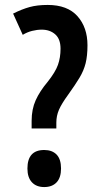

<svg xmlns="http://www.w3.org/2000/svg" viewBox="-20 -744 401 777"><path d="M173 -724Q253 -724 293.5 -678.5Q334 -633 334 -561Q334 -518 326.5 -488Q319 -458 301.5 -429Q284 -400 256 -361Q229 -324 218.5 -299.5Q208 -275 208 -248V-224H108V-255Q108 -302 124.5 -338.5Q141 -375 173 -413Q204 -452 214.5 -481.5Q225 -511 225 -547Q225 -586 203.5 -605Q182 -624 149 -624Q130 -624 110 -619Q90 -614 72 -603L33 -689Q69 -707 100 -715.5Q131 -724 173 -724ZM159 13Q127 13 109 -6.5Q91 -26 91 -62Q91 -137 159 -137Q191 -137 209 -118.5Q227 -100 227 -62Q227 -25 209 -6Q191 13 159 13Z"/></svg>

Font: Noto Sans Tamil ExtraCondensed SemiBold
Style: Regular
Weight: 600
Width: 2
Designer: Jelle Bosma - Monotype Design Team
Foundry: Monotype Imaging Inc.
Version: Version 2.004; ttfautohint (v1.8.4.7-5d5b)